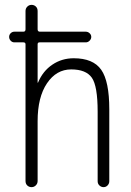

<svg xmlns="http://www.w3.org/2000/svg" viewBox="-20 -770 540 790"><path d="M39.1 -595.7Q30.3 -595.7 23.9 -602.5Q17.6 -609.4 17.6 -618.2Q17.6 -627 23.9 -633.3Q30.3 -639.6 39.1 -639.6H76.2Q85 -639.6 85 -649.4V-724.6Q85 -735.4 92.3 -742.7Q99.6 -750 109.9 -750Q120.1 -750 127.4 -743.2Q134.8 -736.3 134.8 -724.6V-649.4Q134.8 -640.6 142.6 -639.6H333Q341.8 -639.6 348.6 -633.3Q355.5 -627 355.5 -618.2Q355.5 -609.4 348.6 -602.5Q341.8 -595.7 333 -595.7H142.6Q134.8 -595.7 134.8 -587.9V-430.7Q134.8 -429.7 135.7 -429.7Q136.7 -429.7 136.7 -430.7Q156.2 -477.5 195.3 -503.9Q234.4 -530.3 283.2 -530.3Q363.3 -530.3 396.5 -482.9Q429.7 -435.5 429.7 -320.3V-24.4Q429.7 -14.6 422.9 -7.3Q416 0 406.2 0Q396.5 0 389.2 -6.8Q381.8 -13.7 381.8 -24.4V-310.5Q381.8 -416 357.9 -450.2Q334 -484.4 272.9 -484.4Q211.9 -484.4 173.3 -427.2Q134.8 -370.1 134.8 -271.5V-25.4Q134.8 -14.6 127.4 -7.3Q120.1 0 109.9 0Q99.6 0 92.3 -6.8Q85 -13.7 85 -25.4V-587.9Q85 -595.7 76.2 -595.7Z"/></svg>

Font: Rounded-X Mgen+ 1m light
Style: Regular
Weight: 200
Designer: [Source Han Sans]
Ryoko NISHIZUKA  (kana & ideographs); Paul D. Hunt (Latin, Greek & Cyrillic); Wenlong ZHANG  (bopomofo
Version: Version 1.059.20150602